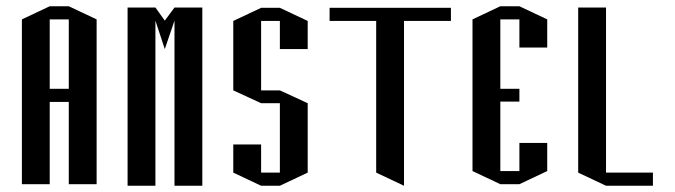

<svg xmlns="http://www.w3.org/2000/svg" viewBox="-20 -552 2157 614"><path d="M200 -532 289 -490V37H200V-226H139V37H50V-490L139 -532ZM200 -268V-490H139V-268Z M388 42V-528H477L507 -486L538 -528H627V42H538V-486L507 -395L477 -486V42Z M726 -90H815V0H875V-222H815L726 -263V-485L815 -527H875L964 -485V-395H875V-485H815V-263H875L964 -222V0L875 42H815L726 0Z M1272 -527H1422V-485H1272V42L1183 0V-485H1034V-527H1183Z M1491 -490 1580 -532H1641L1730 -490V-400H1641V-490H1580V-289V-268H1641V-227H1580V-5H1641V-95H1730V-5L1641 37H1580L1491 -5Z M1829 -528H1918V0H2068V42H1918L1829 0Z"/></svg>

Font: Frankia
Style: Regular
Weight: 400
Version: Version 001.000